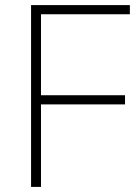

<svg xmlns="http://www.w3.org/2000/svg" viewBox="-20 -734 537 754"><path d="M141 0V-324H471V-360H141V-678H490V-714H102V0Z"/></svg>

Font: Noto Sans Myanmar ExtraLight
Style: Regular
Weight: 200
Designer: Monotype Design Team
Foundry: Monotype Imaging Inc.
Version: Version 2.107